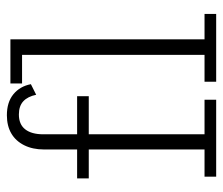

<svg xmlns="http://www.w3.org/2000/svg" viewBox="-64 -568 633 544"><g transform="rotate(-90 252.0 -296.5)"><path d="M23 0V-33H100V-361H18V-394H100V-488Q100 -520 112 -544Q124 -568 145.5 -580.5Q167 -593 197 -593Q234 -593 256.5 -574.5Q279 -556 285 -525L255 -510Q250 -534 236.5 -546.5Q223 -559 199 -559Q171 -559 157 -541Q143 -523 143 -490V-394H251V-361H143V-33H241V0ZM292 0V-33H368V-550H287V-583H412V-33H484V0Z"/></g></svg>

Font: Rokkitt ExtraLight
Style: Regular
Weight: 250
Version: Version 3.103